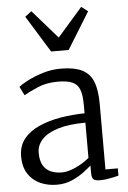

<svg xmlns="http://www.w3.org/2000/svg" viewBox="-59 -907 638 959"><g transform="rotate(-5 260.0 -427.0)"><path d="M187.5 11Q143 11 105.2 -5.5Q67.5 -22 44.2 -56.8Q21 -91.5 21 -145.5Q21 -198 49.8 -233.5Q78.5 -269 126.8 -290.2Q175 -311.5 234.2 -321.5Q293.5 -331.5 355.5 -332.5V-374.5Q355.5 -424 345 -451.5Q334.5 -479 308.5 -490.2Q282.5 -501.5 236 -501.5Q177.5 -501.5 133.2 -482Q89 -462.5 65 -448.5L43 -492.5Q52.5 -501 84.8 -518.5Q117 -536 162.5 -550.5Q208 -565 255.5 -565Q322 -565 361.5 -546Q401 -527 418 -484.8Q435 -442.5 435 -372.5V-44H497V-7.5Q486 -4.5 470 -1Q454 2.5 436.8 5Q419.5 7.5 404.5 7.5Q383 7.5 372.5 1Q362 -5.5 362 -34.5V-70Q350 -59 324.8 -39.8Q299.5 -20.5 264.5 -4.8Q229.5 11 187.5 11ZM217.5 -48Q247.5 -48 286.5 -65.8Q325.5 -83.5 355.5 -109V-285.5Q272.5 -285 218.2 -268.5Q164 -252 137 -222.8Q110 -193.5 110 -155.5Q110 -116 124 -92.2Q138 -68.5 162.5 -58.2Q187 -48 217.5 -48ZM216 -654.5 102.5 -838.5 135 -863.5 260 -720.5 385 -863.5 417.5 -838.5 304 -654.5Z"/></g></svg>

Font: Merriweather 20pt Light
Style: Regular
Weight: 300
Version: Version 2.100